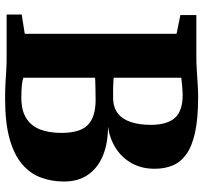

<svg xmlns="http://www.w3.org/2000/svg" viewBox="-42 -748 796 752"><g transform="rotate(90 356.0 -372.0)"><path d="M112.5 -71V-665.5L39 -680.5V-743H197Q228.5 -743 255.8 -744.8Q283 -746.5 308.8 -748.2Q334.5 -750 360.5 -750Q444.5 -750 499 -738Q553.5 -726 584.5 -703.5Q615.5 -681 628.2 -649.8Q641 -618.5 641 -580Q641 -528.5 619.2 -489.8Q597.5 -451 560 -427.2Q522.5 -403.5 476 -397Q541 -397 589.2 -377.2Q637.5 -357.5 664.2 -319Q691 -280.5 691 -225Q691 -176.5 675.5 -134.5Q660 -92.5 623.5 -61Q587 -29.5 524.5 -11.8Q462 6 368 6Q330.5 6 305 4.5Q279.5 3 255.5 1.5Q231.5 0 199 0H37V-59ZM284.5 -419Q291.5 -418.5 301 -418Q310.5 -417.5 321 -417.2Q331.5 -417 342.2 -417Q353 -417 361.5 -417Q400.5 -417 424 -435.5Q447.5 -454 458.2 -487.2Q469 -520.5 469 -564Q469 -628 442 -658.8Q415 -689.5 351.5 -689.5Q344.5 -689.5 330.8 -688.5Q317 -687.5 304 -686.2Q291 -685 284.5 -684ZM284.5 -65.5Q292 -62.5 305 -60.8Q318 -59 333 -58.2Q348 -57.5 361.5 -57.5Q412.5 -57.5 443 -76.8Q473.5 -96 487 -131Q500.5 -166 500.5 -214.5Q500.5 -288 469.2 -318.2Q438 -348.5 371.5 -348.5Q360.5 -348.5 348.2 -348.2Q336 -348 323.8 -347.8Q311.5 -347.5 301.5 -347.2Q291.5 -347 284.5 -346.5Z"/></g></svg>

Font: Merriweather 36pt Black
Style: Regular
Weight: 900
Version: Version 2.100